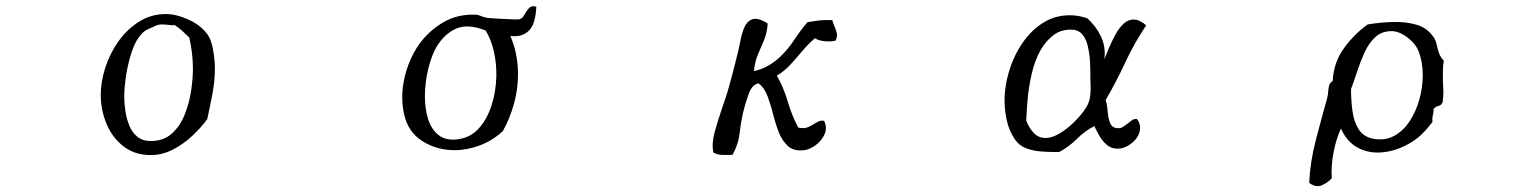

<svg xmlns="http://www.w3.org/2000/svg" viewBox="-20 -538 5040 629"><path d="M684 -315Q684 -273 676 -231Q668 -189 659 -148Q639 -120 609.5 -92.5Q580 -65 545.5 -47.5Q511 -30 474 -30Q421 -30 384 -59Q347 -88 328.5 -133.5Q310 -179 310 -227Q310 -270 325 -316.5Q340 -363 368 -402.5Q396 -442 435.5 -467Q475 -492 523 -492Q557 -492 596 -474.5Q635 -457 656 -430Q672 -411 678 -375.5Q684 -340 684 -315ZM612 -312Q612 -364 600 -415Q589 -426 577.5 -436.5Q566 -447 552 -456Q546 -455 540 -455.5Q534 -456 528 -457Q523 -457 519 -457.5Q515 -458 511 -458Q499 -458 489 -453Q477 -448 465 -442.5Q453 -437 444 -427Q424 -406 411.5 -368Q399 -330 393 -290Q387 -250 387 -222Q387 -201 390.5 -176Q394 -151 403 -128Q412 -105 429.5 -90.5Q447 -76 474 -76Q516 -76 543 -100.5Q570 -125 585 -162.5Q600 -200 606 -240Q612 -280 612 -312Z M1737 -516Q1736 -491 1730.5 -470.5Q1725 -450 1712 -437Q1702 -427 1687.5 -422.5Q1673 -418 1652 -420Q1665 -390 1671 -358.5Q1677 -327 1677 -295Q1677 -245 1663.5 -197Q1650 -149 1627 -108Q1593 -77 1551.5 -61.5Q1510 -46 1469 -46Q1411 -46 1364 -75.5Q1317 -105 1304 -163Q1291 -221 1305 -282.5Q1319 -344 1353 -393Q1385 -437 1431.5 -464.5Q1478 -492 1537 -490Q1546 -490 1554.5 -486Q1563 -482 1574 -480Q1579 -479 1594.5 -478Q1610 -477 1629 -476Q1648 -475 1663 -474.5Q1678 -474 1682 -475Q1691 -478 1695.5 -485.5Q1700 -493 1704 -500Q1709 -508 1716 -514Q1723 -520 1737 -516ZM1606 -288Q1607 -329 1598 -369Q1589 -409 1571 -438Q1513 -461 1475 -444.5Q1437 -428 1411 -386Q1394 -358 1383 -312.5Q1372 -267 1372 -222Q1372 -182 1382.5 -148Q1393 -114 1417.5 -95Q1442 -76 1482 -82Q1523 -88 1550 -119Q1577 -150 1591 -195Q1605 -240 1606 -288Z M2717 -405Q2704 -401 2682 -403Q2660 -405 2650 -413Q2628 -394 2609 -371.5Q2590 -349 2570.5 -327.5Q2551 -306 2525 -290Q2547 -252 2560.5 -206Q2574 -160 2595 -120Q2614 -116 2626 -121Q2638 -126 2647 -132Q2655 -137 2662.5 -140.5Q2670 -144 2680 -142Q2691 -119 2681 -97.5Q2671 -76 2651.5 -62Q2632 -48 2614 -46Q2581 -42 2562 -59Q2543 -76 2532 -103Q2521 -131 2513 -163Q2505 -195 2494.5 -223Q2484 -251 2465 -265Q2444 -261 2433 -231Q2422 -201 2414 -168Q2406 -131 2402.5 -98.5Q2399 -66 2380 -31Q2362 -30 2346.5 -30.5Q2331 -31 2317 -38Q2311 -67 2321 -104Q2331 -141 2345 -182Q2351 -200 2357.5 -219Q2364 -238 2369 -257Q2376 -282 2382.5 -307Q2389 -332 2395 -357Q2401 -380 2405.5 -404Q2410 -428 2418 -447Q2426 -466 2440 -473Q2450 -478 2463 -475.5Q2476 -473 2495 -461Q2493 -430 2483 -406.5Q2473 -383 2463 -359.5Q2453 -336 2450 -305Q2477 -311 2498 -323.5Q2519 -336 2536 -352Q2562 -377 2582 -407.5Q2602 -438 2625 -465Q2629 -466 2636 -467Q2654 -470 2668.5 -471.5Q2683 -473 2707 -472Q2708 -466 2710 -461Q2712 -456 2714 -451Q2719 -440 2721.5 -429Q2724 -418 2717 -405Z M3735 -455Q3696 -397 3666.5 -333.5Q3637 -270 3602 -210Q3607 -197 3608.5 -175Q3610 -153 3616.5 -135.5Q3623 -118 3644 -118Q3653 -118 3660 -123Q3667 -128 3674 -133Q3681 -139 3688 -144Q3695 -149 3705 -148Q3715 -135 3715 -120Q3715 -93 3691 -72Q3667 -51 3641 -51Q3621 -51 3606.5 -63Q3592 -75 3582 -92.5Q3572 -110 3565 -125Q3534 -109 3508 -83Q3482 -57 3450 -40H3434Q3413 -40 3388 -42Q3363 -44 3341 -52.5Q3319 -61 3305 -81Q3286 -109 3278.5 -142.5Q3271 -176 3271 -209Q3271 -259 3288.5 -313Q3306 -367 3339 -410Q3366 -445 3402.5 -466.5Q3439 -488 3485 -488Q3500 -488 3514 -485.5Q3528 -483 3542 -478Q3571 -452 3587 -418Q3603 -384 3598 -344Q3598 -344 3603.5 -357.5Q3609 -371 3613 -381Q3622 -402 3633.5 -423.5Q3645 -445 3660 -459.5Q3675 -474 3693 -474Q3705 -474 3715.5 -468.5Q3726 -463 3735 -455ZM3552 -302Q3552 -319 3550.5 -342Q3549 -365 3543.5 -388Q3538 -411 3525 -426Q3512 -441 3488 -441Q3454 -441 3430 -422Q3406 -403 3389 -374Q3370 -340 3360 -296.5Q3350 -253 3346.5 -212.5Q3343 -172 3342 -143Q3350 -121 3365.5 -103.5Q3381 -86 3406 -86Q3425 -86 3448 -99Q3471 -112 3493 -132.5Q3515 -153 3531 -175Q3547 -197 3550 -215Q3553 -229 3553 -246Q3553 -263 3552 -279Q3552 -285 3552 -291Q3552 -297 3552 -302Z M4710 -339Q4707 -322 4707 -306Q4707 -290 4707 -273Q4708 -257 4708.5 -240Q4709 -223 4706 -203Q4702 -193 4691.5 -190.5Q4681 -188 4676 -180Q4677 -174 4676 -169.5Q4675 -165 4674 -161Q4673 -156 4672.5 -151Q4672 -146 4673 -139Q4657 -117 4636.5 -97Q4616 -77 4584 -61Q4544 -41 4502.5 -38.5Q4461 -36 4426.5 -55Q4392 -74 4373 -117Q4358 -85 4349 -40Q4340 5 4343 46Q4328 62 4309 69.5Q4290 77 4269 61Q4272 -8 4291 -80.5Q4310 -153 4328 -217Q4329 -222 4330 -227Q4331 -232 4331 -237Q4332 -248 4334 -257Q4336 -266 4346 -273Q4349 -334 4383.5 -381Q4418 -428 4461 -458Q4503 -465 4544 -466Q4585 -467 4619 -457.5Q4653 -448 4673 -421Q4683 -409 4686 -394.5Q4689 -380 4693.5 -366Q4698 -352 4710 -339ZM4629 -366Q4619 -394 4590.5 -415.5Q4562 -437 4536 -436Q4505 -435 4484.5 -415.5Q4464 -396 4450.5 -366.5Q4437 -337 4426.5 -305Q4416 -273 4406 -246Q4406 -211 4410.5 -175.5Q4415 -140 4431 -114.5Q4447 -89 4481 -83Q4519 -77 4548.5 -93.5Q4578 -110 4598.5 -141.5Q4619 -173 4630 -212.5Q4641 -252 4641 -292Q4641 -332 4629 -366Z"/></svg>

Font: Yuji Mai
Style: Regular
Weight: 400
Designer: Kataoka Yuji
Foundry: Kinuta Font Factory
Version: Version 3.002